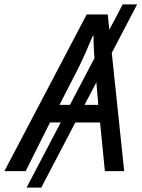

<svg xmlns="http://www.w3.org/2000/svg" viewBox="-74 -780 645 875"><path d="M47 75 485 -760H551L114 75ZM-54 0 321 -714H417L492 0H404L382 -222H154L43 0ZM197 -302H374L361 -452Q358 -490 355 -536Q352 -582 352 -617H349Q333 -579 314 -535.5Q295 -492 272 -448Z"/></svg>

Font: Noto Sans Display
Style: Italic
Weight: 400
Italic angle: -12°
Designer: Monotype Design Team
Foundry: Monotype Imaging Inc.
Version: Version 2.003